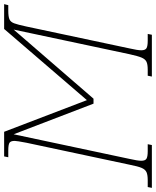

<svg xmlns="http://www.w3.org/2000/svg" viewBox="49 -821 754 928"><g transform="rotate(-90 426.0 -357.0)"><path d="M-14 -20H19Q45 -20 58 -26Q71 -32 78.5 -49.5Q86 -67 94 -108L200 -606Q209 -653 209 -663Q209 -682 200 -688Q191 -694 163 -694H130L134 -714H253L406 -314L750 -714H870L865 -694H839Q810 -694 797 -688.5Q784 -683 777.5 -666Q771 -649 762 -607L656 -108Q647 -69 647 -51Q647 -32 657 -26Q667 -20 693 -20H726L722 0H520L524 -20H553Q579 -20 591.5 -26Q604 -32 611.5 -49.5Q619 -67 628 -108L747 -668L413 -282H389L241 -668L122 -108Q113 -69 113 -51Q113 -32 123 -26Q133 -20 159 -20H193L189 0H-18Z"/></g></svg>

Font: Noto Serif NarrowThin
Style: Italic
Weight: 250
Width: 4
Italic angle: -12°
Designer: Monotype Design Team
Foundry: Monotype Imaging Inc.
Version: Version 1.001